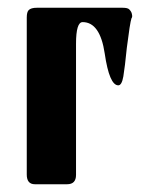

<svg xmlns="http://www.w3.org/2000/svg" viewBox="-20 -475 381 495"><path d="M296 -455Q309 -455 313 -451Q319 -445 320 -439Q322 -431 319 -428Q315 -416 307 -352Q302 -302 298 -278Q294 -255 285 -255Q262 -255 250 -337Q238 -418 193 -418Q176 -418 176 -362V-24Q176 0 153 0H70Q49 0 49 -25V-430Q49 -444 54 -449Q60 -455 75 -455Z"/></svg>

Font: Shafarik
Style: Regular
Weight: 400
Version: Version 1.001; ttfautohint (v1.8.4.7-5d5b)